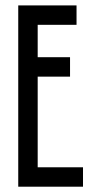

<svg xmlns="http://www.w3.org/2000/svg" viewBox="-20 -704 382 724"><path d="M268.6 -683.6V-610.4H122.1V-488.3H244.1V-415H122.1V-73.2H293V0H48.8V-683.6Z"/></svg>

Font: Saniretro
Style: Regular
Weight: 400
Designer: Jayvee D. Enaguas (Grand Chaos)
Version: Version 1.0 - 6/10/2013